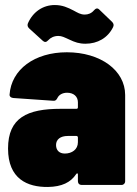

<svg xmlns="http://www.w3.org/2000/svg" viewBox="-20 -736 544 764"><path d="M212 -593C226 -593 235 -588 257 -578C278 -568 295 -562 320 -562C368 -562 409 -585 430 -628C434 -636 432 -643 426 -649L375 -698C368 -705 361 -703 354 -695C344 -683 331 -678 317 -678C300 -678 288 -686 273 -694C250 -706 228 -716 198 -716C151 -716 111 -689 91 -643C88 -635 90 -629 96 -623L151 -573C158 -567 165 -568 172 -576C181 -586 195 -593 212 -593ZM246 -528C118 -528 25 -460 18 -359C18 -351 24 -347 33 -346L192 -335C201 -334 205 -339 209 -347C215 -359 229 -367 247 -367C273 -367 290 -352 290 -329V-309C290 -305 288 -303 284 -303H221C89 -303 12 -268 12 -145C12 -24 89 9 171 8C226 7 261 -10 283 -43C286 -48 290 -47 290 -42V-15C290 -6 296 0 305 0H463C472 0 478 -6 478 -15V-358C478 -456 380 -528 246 -528ZM238 -125C216 -125 203 -138 203 -159C203 -181 220 -195 250 -195H284C288 -195 290 -192 290 -189V-170C290 -141 266 -125 238 -125Z"/></svg>

Font: Barlow Semi Condensed Black
Style: Regular
Weight: 900
Width: 4
Designer: Jeremy Tribby
Foundry: Tribby Type
Version: Version 1.408;PS 001.408;hotconv 1.0.88;makeotf.lib2.5.64775